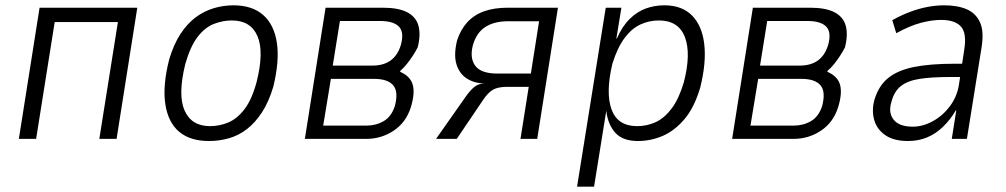

<svg xmlns="http://www.w3.org/2000/svg" viewBox="-20 -523 3788 723"><path d="M51 0 129 -494H497L419 0H354L424 -440H186L116 0Z M767 8Q696 8 654.5 -27Q613 -62 602.5 -131Q592 -200 617 -299Q634 -356 659.5 -395Q685 -434 716.5 -457.5Q748 -481 784.5 -492Q821 -503 859 -503Q929 -503 970.5 -467Q1012 -431 1022.5 -362.5Q1033 -294 1009 -196Q992 -139 966.5 -100Q941 -61 910 -37Q879 -13 842.5 -2.5Q806 8 767 8ZM771 -48Q806 -48 839 -61.5Q872 -75 900 -111Q928 -147 946 -213Q975 -328 949.5 -387Q924 -446 853 -446Q819 -446 785.5 -433Q752 -420 724.5 -384.5Q697 -349 678 -283Q649 -166 675 -107Q701 -48 771 -48Z M1128 0 1206 -494H1422Q1480 -494 1513 -477Q1546 -460 1555.5 -427Q1565 -394 1553 -345Q1545 -329 1534.5 -313Q1524 -297 1512 -282Q1500 -267 1486 -255L1488 -252Q1526 -235 1534.5 -203Q1543 -171 1527 -119Q1509 -62 1462.5 -31Q1416 0 1359 0ZM1197 -50H1360Q1396 -50 1425 -67Q1454 -84 1467 -124Q1481 -178 1460.5 -202Q1440 -226 1389 -226H1226ZM1233 -276H1382Q1424 -276 1450.5 -295Q1477 -314 1489 -352Q1503 -401 1482.5 -422.5Q1462 -444 1411 -444H1260Z M1622 0 1733 -158Q1752 -185 1768 -197Q1784 -209 1806 -209H1808H1805Q1767 -209 1738.5 -227Q1710 -245 1699 -280.5Q1688 -316 1701 -370Q1714 -411 1739.5 -439Q1765 -467 1803 -480.5Q1841 -494 1892 -494H2081L2003 0H1940L1971 -196H1890Q1856 -196 1837 -185.5Q1818 -175 1798 -145L1700 0ZM1853 -246H1979L2010 -443H1893Q1842 -443 1808.5 -422Q1775 -401 1761 -354Q1748 -305 1769.5 -275.5Q1791 -246 1853 -246Z M2153 180 2261 -494H2320L2301 -378H2303Q2323 -424 2351 -451.5Q2379 -479 2412 -491Q2445 -503 2482 -503Q2548 -503 2586 -464.5Q2624 -426 2632 -356.5Q2640 -287 2617 -194Q2595 -119 2558 -75Q2521 -31 2476 -11.5Q2431 8 2382 8Q2325 8 2297 -23Q2269 -54 2263 -106L2217 180ZM2379 -48Q2417 -48 2450 -63.5Q2483 -79 2510 -115.5Q2537 -152 2555 -213Q2583 -321 2559 -383.5Q2535 -446 2461 -446Q2425 -446 2392 -431Q2359 -416 2332 -380Q2305 -344 2286 -283Q2260 -173 2283 -110.5Q2306 -48 2379 -48Z M2737 0 2815 -494H3031Q3089 -494 3122 -477Q3155 -460 3164.5 -427Q3174 -394 3162 -345Q3154 -329 3143.5 -313Q3133 -297 3121 -282Q3109 -267 3095 -255L3097 -252Q3135 -235 3143.5 -203Q3152 -171 3136 -119Q3118 -62 3071.5 -31Q3025 0 2968 0ZM2806 -50H2969Q3005 -50 3034 -67Q3063 -84 3076 -124Q3090 -178 3069.5 -202Q3049 -226 2998 -226H2835ZM2842 -276H2991Q3033 -276 3059.5 -295Q3086 -314 3098 -352Q3112 -401 3091.5 -422.5Q3071 -444 3020 -444H2869Z M3399 8Q3345 8 3313 -14.5Q3281 -37 3271.5 -73Q3262 -109 3273 -148Q3289 -201 3325.5 -230Q3362 -259 3423 -271Q3484 -283 3573 -283H3615L3608 -233H3556Q3488 -233 3443 -226Q3398 -219 3372.5 -199Q3347 -179 3337 -140Q3324 -99 3345 -72.5Q3366 -46 3417 -46Q3455 -46 3492.5 -66.5Q3530 -87 3557 -123Q3584 -159 3591 -204L3611 -336Q3621 -398 3598.5 -423Q3576 -448 3524 -448Q3489 -448 3447.5 -437Q3406 -426 3355 -398L3340 -447Q3374 -466 3407.5 -478.5Q3441 -491 3473 -497Q3505 -503 3535 -503Q3586 -503 3620.5 -488Q3655 -473 3670.5 -438.5Q3686 -404 3676 -343L3621 0H3564L3581 -107H3579Q3559 -73 3532 -46.5Q3505 -20 3472 -6Q3439 8 3399 8Z"/></svg>

Font: Nunito Sans 7pt Condensed Light
Style: Italic
Weight: 300
Width: 3
Italic angle: -9°
Designer: Vernon Adams
Foundry: Vernon Adams
Version: Version 3.101;gftools[0.9.27]